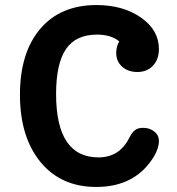

<svg xmlns="http://www.w3.org/2000/svg" viewBox="-20 -730 701 760"><path d="M547 -224Q572 -224 590.5 -209.5Q609 -195 609 -172Q609 -143 589 -110Q516 10 361 10Q221 10 140 -89Q59 -188 59 -355Q59 -521 139 -615.5Q219 -710 362 -710Q467 -710 538 -660.5Q609 -611 609 -536Q609 -495 585.5 -470Q562 -445 524 -445Q487 -445 463.5 -466Q440 -487 440 -521Q440 -546 452 -566Q420 -593 364 -593Q280 -593 241 -535.5Q202 -478 202 -358Q202 -107 370 -107Q452 -107 491 -183Q503 -207 515 -215.5Q527 -224 547 -224Z"/></svg>

Font: Solway
Style: Bold
Weight: 700
Designer: Mariya V. Pigoulevskaya
Foundry: The Northern Block Ltd.
Version: Version 1.000;hotconv 1.0.109;makeotfexe 2.5.65596